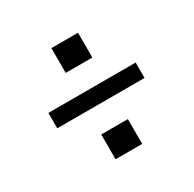

<svg xmlns="http://www.w3.org/2000/svg" viewBox="-115 -675 730 724"><g transform="rotate(-30 250.0 -313.0)"><path d="M192 -555H308V-447H192ZM60 -349H440V-282H60ZM192 -179H308V-71H192Z"/></g></svg>

Font: Play
Style: Regular
Weight: 400
Designer: Jonas Hecksher (Cyrillic expansion: Cyreal)
Foundry: Jonas Hecksher, Playtype, e-types AS
Version: Version 2.101; ttfautohint (v1.5.65-e2d9)